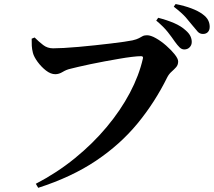

<svg xmlns="http://www.w3.org/2000/svg" viewBox="-20 -860 1040 933"><path d="M829.7 -657.5Q815.9 -678 795.4 -704.1Q774.8 -730.2 739.2 -760L748.8 -773.6Q791.2 -762.7 825.6 -748Q859.9 -733.3 882.8 -712.1Q899.1 -697.8 905.4 -684Q911.8 -670.3 911.8 -656Q911.8 -640.9 901.6 -630.3Q891.5 -619.7 875.2 -619.7Q863.1 -619.7 852.7 -629.8Q842.3 -640 829.7 -657.5ZM916 -735.5Q902.4 -753 883.2 -775Q864 -797 824.4 -827.5L833.3 -840.4Q876.2 -832 909.5 -819.5Q942.8 -807 963.7 -791.6Q983.2 -777.7 991.1 -762.4Q999 -747 999 -729.8Q999 -714 990.4 -704.5Q981.7 -695 966.2 -695Q951.2 -695 941.1 -705.7Q931.1 -716.5 916 -735.5ZM238 -625.2Q258 -625.2 290.3 -626.9Q322.5 -628.7 361.6 -632.1Q400.7 -635.5 441 -639.9Q481.4 -644.3 518.2 -648.6Q554.9 -652.9 582.8 -657Q610.7 -661.1 623.9 -663.9Q644.8 -668.8 655 -674.4Q665.1 -680 673.2 -684.4Q681.2 -688.7 694.5 -688.7Q712.3 -688.7 737.6 -674.4Q762.9 -660.1 787.5 -638.5Q812.1 -616.9 828.9 -595.8Q845.7 -574.7 845.7 -561.3Q845.7 -544.6 835.8 -533.4Q825.8 -522.3 813.6 -511.5Q801.3 -500.8 792.8 -484.5Q732.9 -362.9 648.6 -260.4Q564.3 -157.8 446.2 -78.7Q328.1 0.5 165.7 52.7L154 33.1Q256.7 -20.2 343.6 -90.9Q430.6 -161.6 498.3 -242.6Q566 -323.5 610.9 -408.4Q655.8 -493.3 674.3 -575.3Q676.1 -582 673.4 -584.5Q670.7 -587 665.4 -587Q648.6 -587 620.8 -583.6Q593.1 -580.3 558.8 -574.3Q524.5 -568.4 488.6 -561.8Q452.7 -555.2 419.7 -548.2Q386.7 -541.2 360.4 -535.1Q334.1 -529.1 320.1 -525.3Q302.5 -521.3 284.4 -510.4Q266.4 -499.4 248.7 -499.4Q226.5 -499.4 203.4 -517.3Q180.4 -535.3 162.7 -559.5Q145.1 -583.7 140.1 -602.5Q135.3 -621.4 134.5 -636.9Q133.7 -652.4 133.9 -672L148.3 -677.8Q169 -657.1 189.8 -641.2Q210.5 -625.2 238 -625.2Z"/></svg>

Font: Early Summer Mincho VF
Style: Regular
Weight: 250
Designer: GuiWonder
Version: Version 1.002